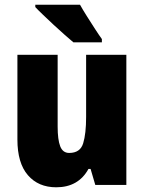

<svg xmlns="http://www.w3.org/2000/svg" viewBox="-20 -879 611 816"><path d="M517 -646V-93H385L365 -161H356Q313 -83 219 -83Q143 -83 98.5 -134.5Q54 -186 54 -286V-646H225V-341Q225 -285 236 -257Q247 -229 274 -229Q321 -229 333.5 -270Q346 -311 346 -382V-646ZM320 -859Q331 -839 349 -810.5Q367 -782 384.5 -755Q402 -728 413 -713V-699H292Q278 -711 255.5 -730.5Q233 -750 208.5 -773Q184 -796 163 -816Q142 -836 130 -849V-859Z"/></svg>

Font: Noto Sans Kannada UI Condensed Black
Style: Regular
Weight: 900
Width: 3
Designer: Jelle Bosma - Monotype Design Team
Foundry: Monotype Imaging Inc.
Version: Version 2.005; ttfautohint (v1.8.4.7-5d5b)